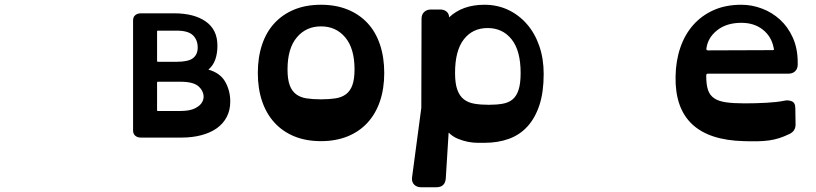

<svg xmlns="http://www.w3.org/2000/svg" viewBox="-20 -580 3435 808"><path d="M857 -287Q907 -273 928 -235.5Q949 -198 949 -153Q949 -116 934 -87.5Q919 -59 892 -40Q865 -21 827 -11Q789 -1 744 -1H573Q558 -1 549 -9Q540 -17 540 -31V-494Q540 -509 549.5 -516.5Q559 -524 573 -524H712Q797 -524 846 -489.5Q895 -455 895 -388Q895 -355 886 -329.5Q877 -304 857 -287ZM644 -451Q641 -451 641 -448V-323Q641 -320 644 -320H724Q773 -320 792.5 -335.5Q812 -351 812 -380Q812 -412 792 -431.5Q772 -451 724 -451ZM644 -236Q641 -236 641 -233V-115Q641 -113 644 -113H740Q779 -113 801.5 -124.5Q824 -136 832 -152.5Q840 -169 835 -186.5Q830 -204 815 -217Q793 -236 740 -236Z M1331 14Q1268 14 1219 -6Q1170 -26 1135.5 -63.5Q1101 -101 1083 -154Q1065 -207 1065 -273Q1065 -339 1083 -392.5Q1101 -446 1135.5 -483Q1170 -520 1219 -540Q1268 -560 1331 -560Q1393 -560 1442.5 -540Q1492 -520 1526.5 -483Q1561 -446 1579 -392.5Q1597 -339 1597 -273Q1597 -207 1579 -154Q1561 -101 1526.5 -63.5Q1492 -26 1442.5 -6Q1393 14 1331 14ZM1331 -469Q1268 -469 1229 -422.5Q1190 -376 1190 -288Q1190 -247 1199 -222Q1208 -197 1226 -183.5Q1244 -170 1270 -166Q1296 -162 1331 -162Q1365 -162 1391.5 -166Q1418 -170 1436 -183.5Q1454 -197 1463 -222Q1472 -247 1472 -288Q1472 -376 1433 -422.5Q1394 -469 1331 -469Z M1870 -507Q1926 -560 2019 -560Q2073 -560 2118.5 -538.5Q2164 -517 2197.5 -478.5Q2231 -440 2249.5 -386.5Q2268 -333 2268 -269Q2268 -192 2250 -137.5Q2232 -83 2199.5 -47.5Q2167 -12 2121 4.5Q2075 21 2019 21Q2008 21 1990 21Q1972 21 1950 17Q1929 13 1907 4Q1885 -5 1868 -22L1856 171Q1853 208 1816 208H1752Q1734 208 1723 197Q1712 186 1714 167L1753 -126L1754 -501Q1754 -519 1765 -529.5Q1776 -540 1794 -540H1832Q1849 -540 1859.5 -531Q1870 -522 1870 -507ZM2032 -462Q1969 -462 1932 -414.5Q1895 -367 1895 -273Q1895 -229 1904.5 -202.5Q1914 -176 1932 -162Q1950 -148 1976.5 -143.5Q2003 -139 2037 -139Q2070 -139 2095.5 -143.5Q2121 -148 2137.5 -162Q2154 -176 2162.5 -202.5Q2171 -229 2171 -273Q2171 -367 2133 -414.5Q2095 -462 2032 -462Z M2961 -270Q2956 -270 2954 -268.5Q2952 -267 2952 -261Q2952 -224 2959.5 -201.5Q2967 -179 2985.5 -166.5Q3004 -154 3035 -149.5Q3066 -145 3114 -145Q3159 -145 3205 -147.5Q3251 -150 3280 -156Q3296 -160 3311.5 -154Q3327 -148 3327 -125L3328 -56Q3328 -28 3302 -16Q3279 -5 3258.5 1.5Q3238 8 3216 11Q3194 14 3168.5 14.5Q3143 15 3111 14Q2818 7 2823 -258Q2824 -324 2843 -379.5Q2862 -435 2897.5 -475Q2933 -515 2983.5 -537.5Q3034 -560 3100 -560Q3144 -560 3186.5 -544Q3229 -528 3262.5 -497.5Q3296 -467 3316.5 -421.5Q3337 -376 3337 -317V-308Q3337 -291 3326.5 -280.5Q3316 -270 3298 -270ZM3100 -484Q3038 -484 2998.5 -453Q2959 -422 2953 -377Q2952 -371 2954 -369.5Q2956 -368 2961 -368L3230 -369Q3235 -369 3236.5 -370Q3238 -371 3236 -378Q3227 -426 3190.5 -455Q3154 -484 3100 -484Z"/></svg>

Font: OpenDyslexic3
Style: Bold
Weight: 700
Designer: Abelardo Gonzalez
Version: Version 1.000;PS 001.001;hotconv 1.0.56